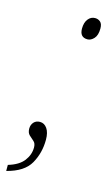

<svg xmlns="http://www.w3.org/2000/svg" viewBox="-148 -583 445 766"><g transform="rotate(15 74.5 -200.5)"><path d="M138 -451Q106 -451 106 -487Q106 -512 117.5 -526.5Q129 -541 146 -541Q159 -541 168 -533Q177 -525 177 -506Q177 -478 164.5 -464.5Q152 -451 138 -451ZM-39 140V115Q5 102 24.5 76.5Q44 51 44 21Q44 4 34.5 -4Q25 -12 15.5 -21Q6 -30 6 -47Q6 -63 15.5 -73.5Q25 -84 41 -84Q59 -84 70.5 -67.5Q82 -51 82 -21Q82 33 57 77.5Q32 122 -39 140Z"/></g></svg>

Font: Noto Serif Tamil Condensed ExtraLight
Style: Italic
Weight: 200
Width: 3
Italic angle: -12°
Designer: Indian Type Foundry, Tom Grace, and the Monotype Design Team
Foundry: Monotype Imaging Inc.
Version: Version 2.003; ttfautohint (v1.8.4.7-5d5b)